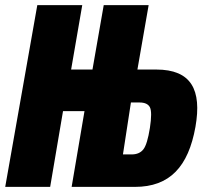

<svg xmlns="http://www.w3.org/2000/svg" viewBox="-58 -731 811 751"><path d="M-37.6 0H138.2L188.5 -296.4H272.5L222.2 0H469.7C606 0 678.7 -79.1 706.5 -234.9C731.9 -379.4 690.4 -459 553.2 -459H479.5L523.4 -710.9H347.7L303.7 -459H220.2L263.7 -710.9H87.9ZM422.9 -127 454.1 -330.1H488.3C508.3 -330.1 522 -323.7 528.3 -311.5C534.7 -298.8 534.7 -272 528.3 -230.5C521.5 -188 513.2 -160.2 502.9 -147C492.7 -133.8 477.5 -127 457 -127Z"/></svg>

Font: Roboto Flex Super Cond Black
Style: Italic
Weight: 900
Width: 3
Italic angle: -10°
Designer: Berlow after Robertson
Foundry: Google
Version: Version 3.200;Glyphs 3.3 (3311)